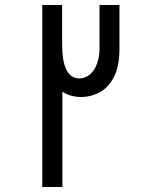

<svg xmlns="http://www.w3.org/2000/svg" viewBox="-20 -745 640 765"><path d="M148.5 -725H227.5V-570.5Q227.5 -432.5 296 -432.5Q319.5 -432.5 338 -448.2Q356.5 -464 366.5 -491.2Q376.5 -518.5 376.5 -551.5V-725H456V-550.5Q456 -479 432.8 -436.2Q409.5 -393.5 375.2 -376Q341 -358.5 304 -358.5Q282.5 -358.5 263 -364Q243.5 -369.5 228.5 -379.5V0H148.5Z"/></svg>

Font: JuliaMono
Style: Regular
Weight: 400
Monospace: yes
Designer: cormullion
Foundry: corm
Version: Version 0.055; ttfautohint (v1.8.4)